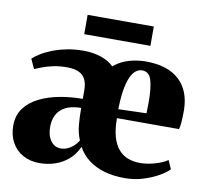

<svg xmlns="http://www.w3.org/2000/svg" viewBox="-79 -791 957 890"><g transform="rotate(10 399.0 -346.0)"><path d="M161.5 11.5Q117.5 11.5 83.8 -7.2Q50 -26 31.2 -60Q12.5 -94 12.5 -139Q12.5 -187.5 37.8 -221.2Q63 -255 105.5 -276Q148 -297 200.8 -306.8Q253.5 -316.5 308.5 -316.5V-356Q308.5 -388 298.2 -408.2Q288 -428.5 266.8 -438.2Q245.5 -448 212 -448Q177.5 -448 149.5 -442.2Q121.5 -436.5 99.8 -428.5Q78 -420.5 62 -413.5L41 -459Q53 -470 74 -483.5Q95 -497 124.8 -509Q154.5 -521 192.2 -529Q230 -537 274 -537Q319.5 -537 356.8 -524.2Q394 -511.5 417 -488.5Q435.5 -505 459.5 -516Q483.5 -527 511.2 -532.5Q539 -538 568 -538Q669 -538 723.5 -488.5Q778 -439 779.5 -347Q779.5 -313 777.8 -291Q776 -269 772 -256H480Q480 -205.5 489.8 -170.2Q499.5 -135 518 -112.8Q536.5 -90.5 562.5 -80.2Q588.5 -70 620.5 -70Q654 -70 690.8 -80.5Q727.5 -91 749.5 -106.5L767.5 -66Q753.5 -50.5 722 -32.2Q690.5 -14 649.2 -1.2Q608 11.5 563 11.5Q509 11.5 465.8 -1.2Q422.5 -14 391.2 -38.2Q360 -62.5 341.5 -96.5Q324.5 -59 296.8 -35.2Q269 -11.5 234.5 0Q200 11.5 161.5 11.5ZM479 -298 611 -302Q611.5 -314 611.5 -327.5Q611.5 -341 612 -353.5Q612 -421.5 601 -458Q590 -494.5 556.5 -494.5Q541.5 -494.5 527.8 -484.2Q514 -474 503.5 -451Q493 -428 486.5 -390.5Q480 -353 479 -298ZM247.5 -72.5Q263.5 -72.5 278.2 -78.8Q293 -85 306 -96.5Q319 -108 329 -124Q315 -158 311.8 -194Q308.5 -230 308.5 -274Q273.5 -273.5 249.5 -265Q225.5 -256.5 210.5 -241.2Q195.5 -226 188.8 -205.8Q182 -185.5 182 -162.5Q182 -122 200 -97.2Q218 -72.5 247.5 -72.5ZM574.5 -704V-613H263V-704Z"/></g></svg>

Font: Merriweather 96pt Black
Style: Regular
Weight: 900
Version: Version 2.100